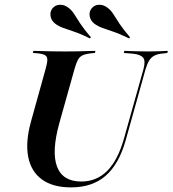

<svg xmlns="http://www.w3.org/2000/svg" viewBox="-20 -788 736 819"><path d="M283.1 11.3Q205.6 11.3 159.3 -22.2Q112.9 -55.6 100.4 -118.5Q87.9 -181.5 112.1 -269.4L174.2 -492.7Q181.5 -518.5 181.9 -532.3Q182.3 -546 173 -552Q163.7 -558.1 141.1 -560.5L120.2 -562.1L122.6 -571Q137.1 -571 157.3 -570.2Q177.4 -569.4 202.8 -569Q228.2 -568.5 257.3 -568.5H258.9Q287.1 -568.5 310.9 -569Q334.7 -569.4 354 -570.2Q373.4 -571 387.1 -571L384.7 -562.1L367.7 -560.5Q345.2 -558.1 332.3 -552Q319.4 -546 312.1 -532.3Q304.8 -518.5 297.6 -492.7L233.1 -262.9Q199.2 -140.3 223.4 -77Q247.6 -13.7 326.6 -13.7Q391.9 -13.7 437.1 -58.9Q482.3 -104 508.1 -194.4L591.9 -492.7Q601.6 -529 590.3 -542.3Q579 -555.6 547.6 -558.9L508.1 -562.1L510.5 -571Q532.3 -570.2 559.7 -569.4Q587.1 -568.5 612.9 -568.5Q637.1 -568.5 657.3 -569.4Q677.4 -570.2 696 -571L693.5 -562.1L674.2 -559.7Q653.2 -558.1 639.5 -551.2Q625.8 -544.4 616.9 -530.6Q608.1 -516.9 600.8 -492.7L516.1 -189.5Q487.1 -87.1 430.2 -37.9Q373.4 11.3 283.1 11.3ZM363.7 -624.2Q324.2 -643.5 296.4 -652.8Q268.5 -662.1 249.6 -669Q230.6 -675.8 215.3 -687.1Q198.4 -700.8 195.6 -719.4Q192.7 -737.9 203.2 -751.6Q215.3 -766.9 234.7 -767.7Q254 -768.5 271 -755.6Q286.3 -744.4 296.8 -727.4Q307.3 -710.5 323 -686.7Q338.7 -662.9 367.7 -629ZM530.6 -624.2Q491.1 -643.5 463.3 -652.8Q435.5 -662.1 416.5 -669Q397.6 -675.8 382.3 -687.1Q365.3 -700.8 362.5 -719.4Q359.7 -737.9 370.2 -751.6Q382.3 -766.9 401.6 -767.7Q421 -768.5 437.9 -755.6Q453.2 -744.4 463.7 -727.4Q474.2 -710.5 489.9 -686.7Q505.6 -662.9 534.7 -629Z"/></svg>

Font: Playfair 144pt
Style: Bold Italic
Weight: 700
Italic angle: -15.6°
Designer: Claus Eggers Sørensen
Foundry: Claus Eggers Sørensen
Version: Version 2.203